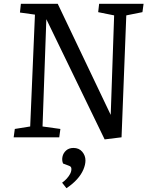

<svg xmlns="http://www.w3.org/2000/svg" viewBox="-20 -723 784 1011"><path d="M563 -118 581 -642 497 -659 502 -703H736L730 -659L645 -642L620 0L531 11L224 -622L204 -57L298 -44L292 0H52L58 -44L139 -57L164 -646L85 -657L90 -703H284ZM330 268 307 239Q320 230 331 218Q342 206 349 193Q356 180 356 167Q356 160 353 156Q350 152 341 149L312 138Q305 121 309 102Q313 83 328 69.5Q343 56 367 56Q396 56 413 76Q430 96 430 122Q430 144 419 170Q408 196 385.5 221Q363 246 330 268Z"/></svg>

Font: Literata 18pt
Style: Italic
Weight: 400
Italic angle: -2°
Designer: Latin by Veronika Burian and Jose Scaglione. Greek by Irene Vlachou. Cyrillic by Vera Evstafieva
Foundry: TypeTogether
Version: Version 3.103;gftools[0.9.29]